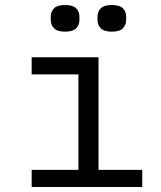

<svg xmlns="http://www.w3.org/2000/svg" viewBox="-20 -744 640 764"><path d="M106 -68H292V-448H106V-516H372V-68H546V0H106ZM239 -618Q208 -618 195 -631.5Q182 -645 182 -664V-678Q182 -698 195 -711Q208 -724 239 -724Q270 -724 283 -711Q296 -698 296 -678V-664Q296 -645 283 -631.5Q270 -618 239 -618ZM425 -618Q394 -618 381 -631.5Q368 -645 368 -664V-678Q368 -698 381 -711Q394 -724 425 -724Q456 -724 469 -711Q482 -698 482 -678V-664Q482 -645 469 -631.5Q456 -618 425 -618Z"/></svg>

Font: Lilex Nerd Font
Style: Regular
Weight: 400
Designer: Mike Abbink, Paul van der Laan, Pieter van Rosmalen, Mikhael Khrustik
Foundry: Mikhael Khrustik
Version: Version 2.400; ttfautohint (v1.8.4.7-5d5b);Nerd Fonts 3.3.0